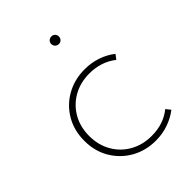

<svg xmlns="http://www.w3.org/2000/svg" viewBox="-224 -900 1035 1035"><g transform="rotate(-45 294.0 -382.0)"><path d="M352.5 16Q403.5 16 448.5 0.2Q493.5 -15.5 529 -43L508 -69Q445.5 -18 355 -18Q285 -18 230.8 -49Q176.5 -80 146 -134Q115.5 -188 115.5 -256Q115.5 -325 146.2 -378.8Q177 -432.5 231 -463.2Q285 -494 354.5 -494Q444.5 -494 509 -443L529 -469Q494 -497 448.8 -512.5Q403.5 -528 352.5 -528Q275 -528 213 -493.2Q151 -458.5 114.8 -397Q78.5 -335.5 78.5 -256Q78.5 -177 115 -115.5Q151.5 -54 213.5 -19Q275.5 16 352.5 16ZM351 -722Q363 -722 371.2 -730.5Q379.5 -739 379.5 -751.5Q379.5 -763.5 371.2 -771.8Q363 -780 351 -780Q338.5 -780 330 -771.8Q321.5 -763.5 321.5 -751.5Q321.5 -739 330 -730.5Q338.5 -722 351 -722Z"/></g></svg>

Font: Spartan ExtraLight
Style: Regular
Weight: 200
Designer: Matt Bailey, Mirko Velimirovic
Foundry: Matt Bailey
Version: Version 1.003; ttfautohint (v1.8.3)